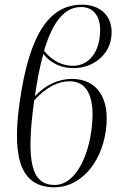

<svg xmlns="http://www.w3.org/2000/svg" viewBox="-20 -790 522 820"><path d="M213 10C317 10 411 -84 432 -232C452 -375 391 -453 287 -453C233 -453 177 -430 129 -379C139 -450 151 -510 165 -560C201 -514 250 -499 294 -499C374 -499 445 -552 455 -629C467 -712 417 -770 330 -770C199 -770 106 -660 63 -347C28 -94 80 10 213 10ZM327 -760C376 -760 419 -723 405 -626C395 -556 352 -509 292 -509C253 -509 208 -524 168 -573C207 -704 259 -760 327 -760ZM126 -360V-361C176 -418 230 -443 277 -443C364 -443 387 -355 370 -231C353 -106 295 0 214 0C116 0 89 -94 126 -360Z"/></svg>

Font: Noto Serif Display Condensed Light
Style: Italic
Weight: 300
Width: 3
Italic angle: -12°
Designer: Monotype Design Team
Foundry: Monotype Imaging Inc.
Version: Version 2.009